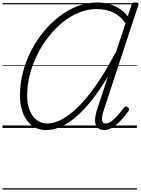

<svg xmlns="http://www.w3.org/2000/svg" viewBox="-20 -1031 1137 1547"><path d="M350 17Q303 17 264.5 -2.5Q226 -22 198.5 -59Q171 -96 156 -147.5Q141 -199 141 -263Q141 -358 165 -449.5Q189 -541 232.5 -625Q276 -709 334.5 -779Q393 -849 462 -901.5Q531 -954 608 -982.5Q685 -1011 764 -1011Q814 -1011 859.5 -998Q905 -985 943 -960.5Q981 -936 1009 -900L1040 -992Q1043 -1003 1050 -1007Q1057 -1011 1072 -1011Q1087 -1011 1093 -1006.5Q1099 -1002 1095 -991L817 -146Q808 -118 804 -97Q800 -76 802 -62.5Q804 -49 811 -42.5Q818 -36 832 -36Q850 -36 871.5 -49.5Q893 -63 919.5 -91.5Q946 -120 977 -163Q985 -172 992.5 -173Q1000 -174 1007 -168Q1018 -161 1019.5 -153Q1021 -145 1015 -136Q992 -104 967.5 -75.5Q943 -47 918 -26.5Q893 -6 868.5 5.5Q844 17 820 17Q785 17 766 -2.5Q747 -22 746 -59Q745 -96 763 -150L849 -413Q785 -307 721.5 -226.5Q658 -146 595 -91.5Q532 -37 470.5 -10Q409 17 350 17ZM199 -261Q199 -208 211 -166.5Q223 -125 244.5 -96Q266 -67 295.5 -51.5Q325 -36 361 -36Q409 -36 462 -61Q515 -86 571 -134Q627 -182 685 -253Q743 -324 801 -415.5Q859 -507 917 -618L991 -843Q953 -900 895.5 -929Q838 -958 755 -958Q686 -958 618 -930.5Q550 -903 488 -853.5Q426 -804 373.5 -738Q321 -672 282 -594Q243 -516 221 -431.5Q199 -347 199 -261ZM0 486H1083V496H0ZM0 -20H1083V0H0ZM0 -505H1083V-500H0ZM0 -1006H1083V-996H0Z"/></svg>

Font: Playwrite CA Guides
Style: Regular
Weight: 400
Designer: Veronika Burian, José Scaglione
Foundry: TypeTogether
Version: Version 1.003